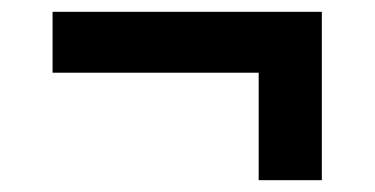

<svg xmlns="http://www.w3.org/2000/svg" viewBox="-20 -402 640 328"><path d="M421.9 -94.2V-277.8H69.8V-381.8H529.8V-94.2Z"/></svg>

Font: Office Code Pro Bold
Style: Regular
Weight: 700
Designer: Nathan Rutzky & Paul D. Hunt
Foundry: Adobe Systems Incorporated
Version: Version 1.004;PS 001.004;hotconv 1.0.70;makeotf.lib2.5.58329